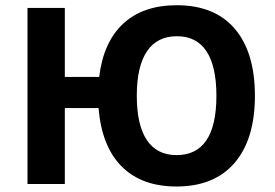

<svg xmlns="http://www.w3.org/2000/svg" viewBox="-20 -693 1034 723"><path d="M939.9 -332.5Q939.9 -168.9 863.5 -79.8Q787.1 9.3 644.5 9.3Q513.2 9.3 438 -66.4Q362.8 -142.1 351.1 -286.1H224.1V0H83.5V-663.1H224.1V-403.3H353.5Q369.1 -534.2 443.8 -603.8Q518.6 -673.3 645.5 -673.3Q788.6 -673.3 864.3 -584.5Q939.9 -495.6 939.9 -332.5ZM495.1 -332.5Q495.1 -221.7 533.2 -165.3Q571.3 -108.9 644.5 -108.9Q794.9 -108.9 794.9 -332.5Q794.9 -442.9 757.6 -499.8Q720.2 -556.6 646 -556.6Q571.8 -556.6 533.4 -499.8Q495.1 -442.9 495.1 -332.5Z"/></svg>

Font: Bpm'online Open Sans
Style: Bold
Weight: 700
Foundry: Ascender Corporation
Version: Version 1.10